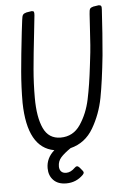

<svg xmlns="http://www.w3.org/2000/svg" viewBox="-57 -714 614 928"><g transform="rotate(-5 249.5 -250.0)"><path d="M457 -672Q466 -672 469 -667.5Q472 -663 471 -651Q464 -530 455 -430Q442 -304 427 -225.5Q412 -147 373 -80.5Q334 -14 262 4Q230 26 214 44Q198 62 198 87Q198 103 206.5 112Q215 121 231 121Q253 121 274 100Q280 94 285 94Q292 94 302 107Q315 121 315 127Q315 132 309 138Q275 172 227 172Q187 172 165 149.5Q143 127 143 91Q143 42 183 7Q54 -16 50 -234Q50 -310 56.5 -386Q63 -462 76 -576Q79 -595 83 -633Q85 -653 90 -659Q95 -665 107 -668Q129 -672 132 -672Q141 -672 143 -667.5Q145 -663 144 -651L135 -567Q123 -461 117 -392Q111 -323 111 -253Q111 -159 136 -105Q161 -51 219 -51Q280 -51 315 -103Q350 -155 364.5 -223Q379 -291 390 -386L394 -420Q401 -473 406 -569L410 -633Q411 -653 415 -659Q419 -665 431 -668Q453 -672 457 -672Z"/></g></svg>

Font: Farsan
Style: Regular
Weight: 400
Version: Version 1.001g;PS 1.001;hotconv 1.0.86;makeotf.lib2.5.63406 